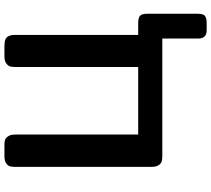

<svg xmlns="http://www.w3.org/2000/svg" viewBox="-62 -672 929 844"><g transform="rotate(-90 402.0 -249.5)"><path d="M91 -47V-648Q91 -661 93.5 -670Q96 -679 107 -686.5Q118 -694 138 -694H187Q199 -694 207.5 -692Q216 -690 224.5 -679Q233 -668 233 -647V-106H530V-643Q530 -658 532 -667.5Q534 -677 545 -685.5Q556 -694 576 -694H623Q641 -694 651.5 -689.5Q662 -685 666 -675Q670 -665 670.5 -660Q671 -655 671 -644V-106H724Q746 -106 755 -98Q764 -90 764 -67V156Q764 180 754.5 187.5Q745 195 723 195H691Q655 195 655 157V0H140Q125 0 115.5 -2.5Q106 -5 98.5 -16Q91 -27 91 -47Z"/></g></svg>

Font: CMU Sans Serif
Style: Bold
Weight: 700
Version: Version 0.7.0